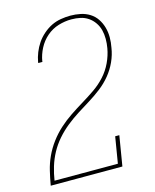

<svg xmlns="http://www.w3.org/2000/svg" viewBox="-112 -820 724 896"><g transform="rotate(-15 250.0 -371.5)"><path d="M21 0V-1Q27 -35 35 -69Q43 -103 58 -135.5Q73 -168 95 -197.5Q117 -227 144 -251.5Q171 -276 201.5 -296.5Q232 -317 263.5 -336Q295 -355 325.5 -376Q356 -397 380.5 -424Q405 -451 420.5 -484Q436 -517 442 -551Q446 -573 446 -595.5Q446 -618 441 -638Q436 -658 424 -675.5Q412 -693 395 -704.5Q378 -716 357.5 -720.5Q337 -725 314 -725Q283 -725 251.5 -715.5Q220 -706 194.5 -684Q169 -662 153.5 -632Q138 -602 133 -571V-568H113V-572Q117 -595 126 -617.5Q135 -640 148.5 -660Q162 -680 181.5 -697Q201 -714 222.5 -724.5Q244 -735 268 -739Q292 -743 314 -743Q339 -743 363 -738Q387 -733 407 -720.5Q427 -708 440 -688.5Q453 -669 459.5 -646Q466 -623 466 -598Q466 -573 461 -548Q456 -515 441.5 -483Q427 -451 404.5 -423.5Q382 -396 353.5 -374Q325 -352 295 -333.5Q265 -315 235 -296Q205 -277 177 -254.5Q149 -232 125.5 -205Q102 -178 85.5 -147.5Q69 -117 59 -84Q49 -51 44 -18H350L371 -145H391L367 0Z"/></g></svg>

Font: Iosevka Curly Slab Thin
Style: Italic
Weight: 100
Italic angle: -9°
Monospace: yes
Designer: Belleve Invis
Foundry: Belleve Invis
Version: Version 22.1.2; ttfautohint (v1.8.4)